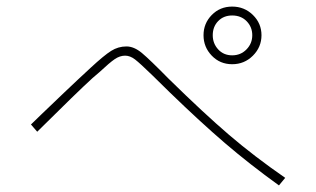

<svg xmlns="http://www.w3.org/2000/svg" viewBox="-20 -646 960 583"><path d="M685 -451Q648 -451 623 -477Q598 -503 598 -539Q598 -575 623 -600.5Q648 -626 685 -626Q722 -626 748 -600.5Q774 -575 774 -539Q774 -503 748 -477Q722 -451 685 -451ZM685 -599Q659 -599 642.5 -582Q626 -565 626 -539Q626 -514 642.5 -496Q659 -478 685 -478Q711 -478 728.5 -496Q746 -514 746 -539Q746 -564 729 -581.5Q712 -599 685 -599ZM827 -83Q737 -148 663 -211.5Q589 -275 496 -365L443 -417Q405 -454 390 -465.5Q375 -477 360 -477Q344 -477 328.5 -466.5Q313 -456 282 -427Q280 -425 261 -409Q217 -369 93 -246L74 -268L106 -299Q133 -325 175 -365Q217 -405 255 -440Q296 -478 317.5 -491.5Q339 -505 364 -505Q387 -505 411 -485Q435 -465 492 -407Q599 -302 675.5 -236.5Q752 -171 846 -106Z"/></svg>

Font: LINE Seed Sans KR Thin
Style: Regular
Weight: 250
Designer: LINE BX Design & Sandoll Inc & Dalton Maag Ltd
Foundry: Sandoll Inc.
Version: Version 1.000